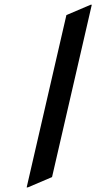

<svg xmlns="http://www.w3.org/2000/svg" viewBox="-20 -777 410 816"><path d="M93.3 19.5 262.2 -712.9 365.2 -756.8H370.1L201.2 -24.4L98.1 19.5Z"/></svg>

Font: Nova Script
Style: Regular
Weight: 400
Italic angle: -13°
Version: Version 2.001